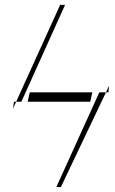

<svg xmlns="http://www.w3.org/2000/svg" viewBox="-20 -760 467 780"><path d="M355.1 -384.9 346.6 -346.6H92.3L100.9 -384.9ZM410.5 -384.9 227.3 0H208.8L383.5 -384.9ZM244.3 -740.1 66.8 -346.6H45.5L32.7 -318.2L36.9 -346.6H45.5L224.4 -740.1ZM423.3 -411.9 420.5 -384.9H410.5Z"/></svg>

Font: Inter Thin  BETA
Style: Italic
Weight: 100
Italic angle: -9.39999°
Designer: Rasmus Andersson
Foundry: rsms
Version: Version 3.011;git-f93a4a705